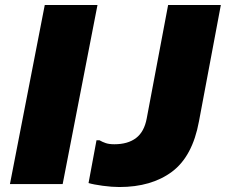

<svg xmlns="http://www.w3.org/2000/svg" viewBox="-20 -740 908 772"><path d="M160 -720H372L232 0H20ZM460 12Q430 12 393 7Q356 2 336 -4L368 -176H380Q392 -169 405.5 -164.5Q419 -160 440 -160Q494 -160 527 -185Q560 -210 570 -264L656 -720H868L780 -252Q754 -111 671.5 -49.5Q589 12 460 12Z"/></svg>

Font: Kufam Black
Style: Italic
Weight: 900
Italic angle: -11°
Designer: Artur Schmal
Foundry: Original Type
Version: Version 1.301; ttfautohint (v1.8.3)